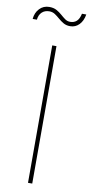

<svg xmlns="http://www.w3.org/2000/svg" viewBox="-137 -962 473 1001"><g transform="rotate(10 99.5 -461.0)"><path d="M111.3 -727.5V0H88.9V-727.5ZM163.1 -842.3Q142.6 -842.3 127.4 -851.1Q112.3 -859.9 99.6 -871.1Q86.9 -882.3 73.7 -891.1Q60.5 -899.9 43.5 -899.9Q19.5 -899.9 4.4 -885.5Q-10.7 -871.1 -13.2 -845.7H-35.6Q-32.7 -878.9 -12.2 -900.6Q8.3 -922.4 39.6 -922.4Q62.5 -922.4 78.4 -913.6Q94.2 -904.8 106.9 -893.6Q119.6 -882.3 131.8 -873.5Q144 -864.7 159.2 -864.7Q180.2 -864.7 193.6 -877Q207 -889.2 212.9 -917H235.8Q230 -882.3 210.4 -862.3Q190.9 -842.3 163.1 -842.3Z"/></g></svg>

Font: Inter 28pt Thin
Style: Regular
Weight: 250
Designer: Rasmus Andersson
Foundry: rsms
Version: Version 4.001;git-66647c0bb